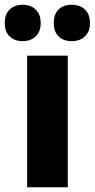

<svg xmlns="http://www.w3.org/2000/svg" viewBox="-58 -787 398 807"><path d="M227 0H56V-553H227ZM-38 -690Q-38 -728 -17 -747.5Q4 -767 37 -767Q71 -767 92 -747Q113 -727 113 -690Q113 -654 92 -634Q71 -614 37 -614Q4 -614 -17 -633.5Q-38 -653 -38 -690ZM168 -690Q168 -728 188.5 -747.5Q209 -767 243 -767Q278 -767 299 -747Q320 -727 320 -690Q320 -654 299 -634Q278 -614 243 -614Q209 -614 188.5 -634Q168 -654 168 -690Z"/></svg>

Font: Noto Sans Malayalam Condensed Black
Style: Regular
Weight: 900
Width: 3
Designer: Jelle Bosma - Monotype Design Team
Foundry: Monotype Imaging Inc.
Version: Version 2.104; ttfautohint (v1.8.4.7-5d5b)